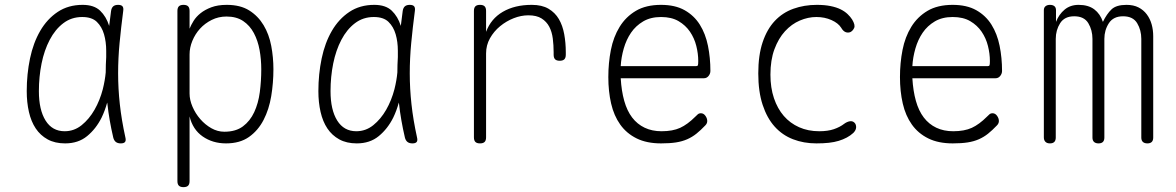

<svg xmlns="http://www.w3.org/2000/svg" viewBox="-20 -580 4840 790"><path d="M248 10Q206 10 176 -6.5Q146 -23 127 -51.5Q108 -80 99 -119.5Q90 -159 90 -205Q90 -275 103.5 -339.5Q117 -404 145.5 -453Q174 -502 217.5 -531Q261 -560 320 -560Q367 -560 392 -536Q417 -512 429 -474V-472Q433 -503 437 -535Q439 -548 446 -554Q453 -560 466 -560Q479 -560 484 -554Q489 -548 487 -535Q478 -466 472 -403Q466 -340 466 -278Q466 -216 473 -151.5Q480 -87 496 -14Q499 -2 494.5 4Q490 10 477 10Q464 10 456.5 4Q449 -2 446 -14Q429 -87 422 -152Q422 -155 421 -158Q412 -125 398 -96Q375 -50 338.5 -20Q302 10 248 10ZM246 -40Q285 -40 316 -65Q347 -90 369 -128.5Q391 -167 403 -213Q412 -249 415 -282Q415 -313 417 -345V-371Q417 -408 408 -439Q399 -470 378.5 -490Q358 -510 318 -510Q274 -510 240.5 -484.5Q207 -459 184.5 -416Q162 -373 151 -318.5Q140 -264 140 -205Q140 -128 167.5 -84Q195 -40 246 -40Z M735 -560Q748 -560 754 -554Q760 -548 760 -535V-462Q766 -477 776.5 -494Q787 -511 805 -525.5Q823 -540 849.5 -550Q876 -560 913 -560Q969 -560 1005.5 -537Q1042 -514 1064.5 -476.5Q1087 -439 1096 -391.5Q1105 -344 1105 -295Q1105 -239 1096 -184.5Q1087 -130 1064.5 -86.5Q1042 -43 1004.5 -16.5Q967 10 910 10Q855 10 814 -18.5Q773 -47 760 -101V165Q760 178 754 184Q748 190 735 190Q722 190 716 184Q710 178 710 165V-535Q710 -548 716 -554Q722 -560 735 -560ZM912 -512Q879 -512 851 -498Q823 -484 803 -462Q783 -440 771.5 -412Q760 -384 760 -356V-195Q760 -169 772 -141Q784 -113 804 -90Q824 -67 849.5 -52.5Q875 -38 903 -38Q950 -38 979.5 -60Q1009 -82 1026 -118.5Q1043 -155 1049 -201Q1055 -247 1055 -295Q1055 -336 1048 -374.5Q1041 -413 1024.5 -444Q1008 -475 980.5 -493.5Q953 -512 912 -512Z M1448 10Q1406 10 1376 -6.5Q1346 -23 1327 -51.5Q1308 -80 1299 -119.5Q1290 -159 1290 -205Q1290 -275 1303.5 -339.5Q1317 -404 1345.5 -453Q1374 -502 1417.5 -531Q1461 -560 1520 -560Q1567 -560 1592 -536Q1617 -512 1629 -474V-472Q1633 -503 1637 -535Q1639 -548 1646 -554Q1653 -560 1666 -560Q1679 -560 1684 -554Q1689 -548 1687 -535Q1678 -466 1672 -403Q1666 -340 1666 -278Q1666 -216 1673 -151.5Q1680 -87 1696 -14Q1699 -2 1694.5 4Q1690 10 1677 10Q1664 10 1656.5 4Q1649 -2 1646 -14Q1629 -87 1622 -152Q1622 -155 1621 -158Q1612 -125 1598 -96Q1575 -50 1538.5 -20Q1502 10 1448 10ZM1446 -40Q1485 -40 1516 -65Q1547 -90 1569 -128.5Q1591 -167 1603 -213Q1612 -249 1615 -282Q1615 -313 1617 -345V-371Q1617 -408 1608 -439Q1599 -470 1578.5 -490Q1558 -510 1518 -510Q1474 -510 1440.5 -484.5Q1407 -459 1384.5 -416Q1362 -373 1351 -318.5Q1340 -264 1340 -205Q1340 -128 1367.5 -84Q1395 -40 1446 -40Z M1955 10Q1942 10 1936 4Q1930 -2 1930 -15V-535Q1930 -548 1936 -554Q1942 -560 1955 -560Q1968 -560 1974 -554Q1980 -548 1980 -535V-449Q2000 -503 2049 -531.5Q2098 -560 2168 -560Q2210 -560 2237 -544Q2264 -528 2279.5 -501.5Q2295 -475 2301.5 -439.5Q2308 -404 2308 -365V-355Q2308 -342 2302 -336Q2296 -330 2283 -330Q2270 -330 2264 -336Q2258 -342 2258 -355V-365Q2258 -394 2254.5 -421.5Q2251 -449 2240 -470Q2229 -491 2208.5 -504Q2188 -517 2154 -517Q2124 -517 2093.5 -505Q2063 -493 2037.5 -472Q2012 -451 1996 -422.5Q1980 -394 1980 -360V-15Q1980 -2 1974 4Q1968 10 1955 10Z M2864 -114Q2875 -114 2882.5 -103.5Q2890 -93 2890 -82Q2890 -77 2888 -72.5Q2886 -68 2882 -64Q2863 -44 2845.5 -30Q2828 -16 2807.5 -7Q2787 2 2761.5 6Q2736 10 2700 10Q2641 10 2599.5 -10.5Q2558 -31 2532 -67.5Q2506 -104 2494.5 -154Q2483 -204 2483 -263Q2483 -321 2493.5 -374.5Q2504 -428 2529.5 -469.5Q2555 -511 2596.5 -535.5Q2638 -560 2700 -560Q2758 -560 2797 -538Q2836 -516 2859.5 -478.5Q2883 -441 2893 -391.5Q2903 -342 2903 -288Q2903 -277 2895.5 -267.5Q2888 -258 2876 -258H2534Q2537 -206 2548.5 -165Q2560 -124 2581 -96.5Q2602 -69 2632.5 -54.5Q2663 -40 2702 -40Q2748 -40 2778.5 -54Q2809 -68 2841 -100Q2846 -105 2851 -109.5Q2856 -114 2864 -114ZM2534 -308H2845Q2850 -308 2851.5 -311.5Q2853 -315 2853 -329Q2853 -359 2845 -391Q2837 -423 2819 -449.5Q2801 -476 2772 -493Q2743 -510 2700 -510Q2657 -510 2626.5 -492Q2596 -474 2576.5 -445.5Q2557 -417 2546.5 -380.5Q2536 -344 2534 -308Z M3100 -278Q3100 -353 3118 -406.5Q3136 -460 3168 -494Q3200 -528 3244.5 -544Q3289 -560 3341 -560Q3373 -560 3397.5 -555Q3422 -550 3439 -541.5Q3456 -533 3467.5 -522Q3479 -511 3486 -500Q3500 -477 3494.5 -465Q3489 -453 3479 -448Q3469 -444 3459 -448Q3449 -452 3441 -466Q3429 -485 3401 -497.5Q3373 -510 3339 -510Q3305 -510 3271 -495.5Q3237 -481 3210 -451.5Q3183 -422 3166.5 -377.5Q3150 -333 3150 -273Q3150 -219 3164.5 -176Q3179 -133 3205 -103Q3231 -73 3268 -56.5Q3305 -40 3351 -40Q3386 -40 3411 -48.5Q3436 -57 3454 -71Q3465 -79 3476.5 -81Q3488 -83 3496 -75Q3500 -71 3501.5 -65.5Q3503 -60 3502.5 -54.5Q3502 -49 3499 -43.5Q3496 -38 3491 -33Q3479 -22 3464 -14Q3449 -6 3431 -0.5Q3413 5 3390.5 7.5Q3368 10 3339 10Q3287 10 3243 -7Q3199 -24 3167.5 -59Q3136 -94 3118 -148.5Q3100 -203 3100 -278Z M4064 -114Q4075 -114 4082.5 -103.5Q4090 -93 4090 -82Q4090 -77 4088 -72.5Q4086 -68 4082 -64Q4063 -44 4045.5 -30Q4028 -16 4007.5 -7Q3987 2 3961.5 6Q3936 10 3900 10Q3841 10 3799.5 -10.5Q3758 -31 3732 -67.5Q3706 -104 3694.5 -154Q3683 -204 3683 -263Q3683 -321 3693.5 -374.5Q3704 -428 3729.5 -469.5Q3755 -511 3796.5 -535.5Q3838 -560 3900 -560Q3958 -560 3997 -538Q4036 -516 4059.5 -478.5Q4083 -441 4093 -391.5Q4103 -342 4103 -288Q4103 -277 4095.5 -267.5Q4088 -258 4076 -258H3734Q3737 -206 3748.5 -165Q3760 -124 3781 -96.5Q3802 -69 3832.5 -54.5Q3863 -40 3902 -40Q3948 -40 3978.5 -54Q4009 -68 4041 -100Q4046 -105 4051 -109.5Q4056 -114 4064 -114ZM3734 -308H4045Q4050 -308 4051.5 -311.5Q4053 -315 4053 -329Q4053 -359 4045 -391Q4037 -423 4019 -449.5Q4001 -476 3972 -493Q3943 -510 3900 -510Q3857 -510 3826.5 -492Q3796 -474 3776.5 -445.5Q3757 -417 3746.5 -380.5Q3736 -344 3734 -308Z M4300 10Q4288 10 4281.5 3.5Q4275 -3 4275 -15V-538Q4275 -549 4282 -554.5Q4289 -560 4300 -560Q4312 -560 4318.5 -554.5Q4325 -549 4325 -538V-490Q4337 -521 4360.5 -540.5Q4384 -560 4418 -560Q4458 -560 4482.5 -541.5Q4507 -523 4518 -490Q4534 -523 4553.5 -541.5Q4573 -560 4615 -560Q4644 -560 4664.5 -549.5Q4685 -539 4698.5 -521Q4712 -503 4718.5 -480Q4725 -457 4725 -431V-14Q4725 -2 4719 4Q4713 10 4701 10Q4689 10 4682.5 4Q4676 -2 4676 -14V-420Q4676 -456 4659 -484.5Q4642 -513 4601 -513Q4561 -513 4542.5 -484.5Q4524 -456 4524 -420V-14Q4524 -2 4518 4Q4512 10 4500 10Q4488 10 4481.5 4Q4475 -2 4475 -14V-420Q4475 -456 4458 -484.5Q4441 -513 4400 -513Q4360 -513 4342 -484.5Q4324 -456 4324 -420V-14Q4324 -2 4318 4Q4312 10 4300 10Z"/></svg>

Font: Maple Mono NL Thin
Style: Regular
Weight: 250
Monospace: yes
Designer: subframe7536
Version: Version 7.000